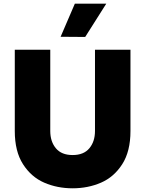

<svg xmlns="http://www.w3.org/2000/svg" viewBox="-20 -1009 786 1039"><path d="M555 -989 441 -809 308 -810 385 -989ZM60 -300V-740H252V-300Q252 -243 282.5 -206.5Q313 -170 373 -170Q433 -170 463.5 -206.5Q494 -243 494 -300V-740H686V-300Q686 -190 641.5 -120.5Q597 -51 526.5 -20.5Q456 10 373 10Q290 10 219.5 -20.5Q149 -51 104.5 -120.5Q60 -190 60 -300Z"/></svg>

Font: Be Vietnam Black
Style: Regular
Weight: 900
Designer: Lam Bao; Tony Le; Vietanh Nguyen
Foundry: Yellow Type Foundry
Version: Version 5.000